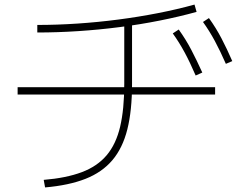

<svg xmlns="http://www.w3.org/2000/svg" viewBox="-20 -784 1040 839"><path d="M171 2Q269 -6 337 -31.5Q405 -57 446 -105.5Q487 -154 505 -230.5Q523 -307 523 -417V-689H557V-417Q557 -301 536.5 -219Q516 -137 471 -84Q426 -31 353.5 -2.5Q281 26 177 35ZM57 -371V-403H920V-371ZM143 -675Q229 -675 318.5 -681Q408 -687 496.5 -698.5Q585 -710 669.5 -726.5Q754 -743 830 -764L839 -732Q763 -711 677.5 -694Q592 -677 502.5 -665.5Q413 -654 322 -648Q231 -642 143 -642ZM835 -454Q810 -512 786.5 -555.5Q763 -599 735 -638L761 -655Q792 -612 816 -566Q840 -520 864 -467ZM967 -505Q942 -562 918.5 -605.5Q895 -649 867 -688L893 -705Q924 -662 948 -616Q972 -570 995 -517Z"/></svg>

Font: M PLUS 2 ExtraLight
Style: Regular
Weight: 250
Designer: Coji Morishita
Foundry: UNDERFOREST DESIGN
Version: Version 1.001